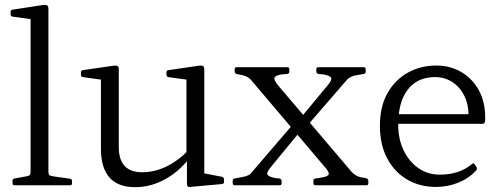

<svg xmlns="http://www.w3.org/2000/svg" viewBox="-20 -769 2080 797"><path d="M107 0V-571H181V0ZM40 0Q32 0 32 -9V-18Q32 -27 40 -28L89 -37Q101 -39 104 -43Q107 -47 107 -59V-180H181V-57Q181 -46 184.5 -42.5Q188 -39 201 -37L271 -27Q279 -26 279 -17V-8Q279 0 271 0ZM107 -571V-716L125 -687L32 -700Q24 -701 24 -710V-720Q24 -728 33 -729L157 -748Q170 -750 175.5 -746.5Q181 -743 181 -732V-571Z M828 -162V-24L809 -53L902 -35Q910 -32 910 -24V-14Q910 -6 901 -5L769 7Q763 8 759.5 5Q756 2 756 -6V-119L754 -128V-162ZM542 8Q470 8 434.5 -32Q399 -72 399 -152V-319H473V-159Q473 -54 570 -54Q674 -54 767 -150L774 -123Q748 -86 711.5 -56Q675 -26 631.5 -9Q588 8 542 8ZM754 -162V-319H828V-162ZM399 -319V-465L417 -436L324 -449Q316 -450 316 -459V-469Q316 -477 325 -478L449 -496Q462 -498 467.5 -495Q473 -492 473 -481V-319ZM754 -319V-465L772 -436L679 -449Q671 -450 671 -459V-469Q671 -477 680 -478L804 -496Q817 -498 822.5 -495Q828 -492 828 -481V-319Z M1289 0Q1281 0 1281 -9V-19Q1281 -28 1290 -28L1314 -32Q1342 -36 1344.5 -45.5Q1347 -55 1329 -75L1023 -436Q1017 -443 1009 -448Q1001 -453 990 -456L962 -462Q954 -464 954 -473V-482Q954 -490 963 -490H1173Q1181 -490 1181 -481V-472Q1181 -463 1172 -462L1148 -460Q1121 -455 1119 -445.5Q1117 -436 1134 -415L1441 -54Q1448 -47 1456 -42Q1464 -37 1474 -34L1501 -29Q1509 -26 1509 -17V-8Q1509 0 1501 0ZM954 0Q946 0 946 -9V-18Q946 -27 954 -28L995 -36Q1004 -38 1012.5 -42.5Q1021 -47 1027 -56L1197 -254H1251L1103 -74Q1086 -53 1090 -44.5Q1094 -36 1121 -30L1141 -28Q1149 -25 1149 -17V-8Q1149 0 1141 0ZM1341 -416Q1359 -437 1354.5 -446Q1350 -455 1323 -460L1301 -462Q1293 -465 1293 -473V-482Q1293 -490 1302 -490H1490Q1498 -490 1498 -481V-472Q1498 -463 1490 -462L1450 -455Q1441 -452 1432.5 -447.5Q1424 -443 1417 -434L1255 -247H1201Z M1789 7Q1723 7 1670.5 -23.5Q1618 -54 1587.5 -111Q1557 -168 1557 -247Q1557 -327 1588.5 -382.5Q1620 -438 1673 -467.5Q1726 -497 1792 -497Q1848 -497 1894 -470.5Q1940 -444 1967 -395.5Q1994 -347 1994 -281Q1994 -277 1994 -272Q1994 -267 1993 -263Q1991 -255 1983 -255H1618V-295H1945L1925 -274Q1925 -278 1925 -282Q1925 -286 1925 -290Q1925 -336 1907 -372Q1889 -408 1857.5 -428.5Q1826 -449 1786 -449Q1713 -449 1673 -397.5Q1633 -346 1633 -251Q1633 -192 1655.5 -145Q1678 -98 1717 -71Q1756 -44 1806 -44Q1887 -44 1939 -88Q1946 -94 1950 -87L1958 -76Q1962 -69 1957 -62Q1927 -29 1883 -11Q1839 7 1789 7Z"/></svg>

Font: Hahmlet Light
Style: Regular
Weight: 300
Designer: Minjoo Ham & Mark Frömberg
Foundry: hypertype
Version: Version 1.002